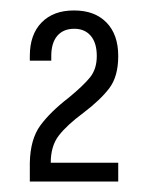

<svg xmlns="http://www.w3.org/2000/svg" viewBox="-20 -800 281 367"><path d="M139 -584Q108 -561 92.5 -541Q77 -521 77 -489H206V-453H37V-489Q38 -534 57 -560Q76 -586 111 -613Q139 -636 152 -652Q165 -668 165 -693Q165 -718 153.5 -731.5Q142 -745 122 -745Q101 -745 89.5 -731.5Q78 -718 78 -693V-684H37V-693Q37 -734 59.5 -757Q82 -780 121 -780H122Q161 -780 183.5 -757Q206 -734 206 -693Q206 -654 189 -631.5Q172 -609 139 -584Z"/></svg>

Font: Akshar
Style: Regular
Weight: 400
Designer: Tall Chai
Foundry: Tall Chai
Version: Version 1.000